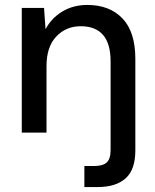

<svg xmlns="http://www.w3.org/2000/svg" viewBox="-20 -536 625 776"><path d="M68 0V-504H158L164 -418Q188 -463 232 -489.5Q276 -516 333 -516Q423 -516 475 -461.5Q527 -407 527 -298V72Q527 150 487.5 185Q448 220 375 220H321V135H360Q396 135 411.5 120.5Q427 106 427 70V-288Q427 -430 306 -430Q247 -430 207.5 -388.5Q168 -347 168 -269V0Z"/></svg>

Font: DM Sans Medium
Style: Regular
Weight: 500
Designer: Colophon Foundry, Jonny Pinhorn
Foundry: Colophon Foundry
Version: Version 4.004; ttfautohint (v1.8.4.7-5d5b)